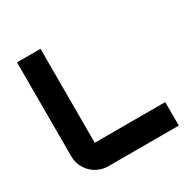

<svg xmlns="http://www.w3.org/2000/svg" viewBox="-158 -845 976 991"><g transform="rotate(-30 330.0 -350.0)"><path d="M70 -140C70 -62.7 132.7 0 210 0H630V-140H210V-700H70Z"/></g></svg>

Font: Abstante
Style: Regular
Weight: 500
Designer: Valerio Brotto (Silverblur_type)
Version: Version 1.000;Glyphs 3.1.2 (3151)